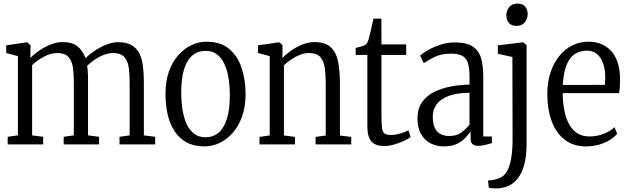

<svg xmlns="http://www.w3.org/2000/svg" viewBox="-20 -798 3480 1061"><path d="M22.5 0V-42L79 -50V-488L14.5 -505V-547.5L126 -564L132 -563.5L149 -547L147.5 -477.5Q166.5 -497.5 196.2 -518Q226 -538.5 260 -552Q294 -565.5 325.5 -565.5Q378 -565.5 407.2 -542.8Q436.5 -520 453 -476.5Q473.5 -497.5 503.8 -517.8Q534 -538 568.2 -551.5Q602.5 -565 632.5 -565Q680 -565 708.8 -547.5Q737.5 -530 751.5 -499.8Q765.5 -469.5 770.2 -429.2Q775 -389 775 -343.5V-50L837.5 -42V0H640.5V-42L696.5 -50V-340.5Q696.5 -385 691.8 -422.2Q687 -459.5 667.5 -482.2Q648 -505 604 -505Q579.5 -505 553.8 -495Q528 -485 504.2 -469Q480.5 -453 461.5 -434.5Q463.5 -422 464.8 -407.8Q466 -393.5 466.2 -377Q466.5 -360.5 466.5 -341.5V-50L527.5 -42V0H332V-42L388 -50V-342.5Q388 -386 383.2 -422.8Q378.5 -459.5 359.2 -482.2Q340 -505 295.5 -505Q259.5 -505 221 -483.8Q182.5 -462.5 157.5 -438V-50L218.5 -42V0Z M894.5 -279.5Q894.5 -349 913.5 -402.5Q932.5 -456 965.2 -493Q998 -530 1038.2 -548.8Q1078.5 -567.5 1120.5 -567.5Q1198.5 -567.5 1246 -528Q1293.5 -488.5 1315.2 -422.8Q1337 -357 1337 -277.5Q1337 -208 1317.8 -154.2Q1298.5 -100.5 1266 -63.8Q1233.5 -27 1193.2 -8Q1153 11 1111 11Q1052 11 1010.8 -11.5Q969.5 -34 943.8 -74.2Q918 -114.5 906.2 -167Q894.5 -219.5 894.5 -279.5ZM1115.5 -39.5Q1157.5 -39.5 1187.5 -64.5Q1217.5 -89.5 1233.8 -141Q1250 -192.5 1250 -271Q1250 -322 1242.8 -366.5Q1235.5 -411 1219.8 -444.8Q1204 -478.5 1178.5 -497.8Q1153 -517 1117 -517Q1074.5 -517 1044 -492.2Q1013.5 -467.5 997.5 -416.2Q981.5 -365 981.5 -285.5Q981.5 -234 989 -189.2Q996.5 -144.5 1012.2 -111Q1028 -77.5 1053.5 -58.5Q1079 -39.5 1115.5 -39.5Z M1470.5 -49.5V-488L1406 -505V-547.5L1520.5 -564H1524L1541 -548.5V-504.5L1540 -477Q1559 -497.5 1588.2 -518Q1617.5 -538.5 1651.2 -552Q1685 -565.5 1715.5 -565.5Q1780 -565.5 1810.2 -534.8Q1840.5 -504 1849.5 -451.2Q1858.5 -398.5 1858.5 -332V-49L1921 -41.5V0H1724V-41.5L1780 -49V-335Q1780 -382 1775 -420.8Q1770 -459.5 1750.5 -482.2Q1731 -505 1686.5 -505Q1662.5 -505 1637.2 -495Q1612 -485 1589 -469.2Q1566 -453.5 1549 -437.5V-49.5L1610 -41.5V0H1414V-41.5Z M2103.5 9Q2054.5 9 2032.2 -16.5Q2010 -42 2010 -101.5V-494.5H1945.5V-533Q1954 -535.5 1964.2 -538Q1974.5 -540.5 1983.5 -543.2Q1992.5 -546 1996.5 -548.5Q2001 -551.5 2004.5 -555.5Q2008 -559.5 2011 -565.2Q2014 -571 2016.5 -579.5Q2020.5 -591.5 2026 -615.5Q2031.5 -639.5 2036.5 -662.5Q2041.5 -685.5 2043.5 -695H2087.5L2088 -552.5H2224.5V-494.5H2088V-168Q2088 -120.5 2090.5 -95.5Q2093 -70.5 2103.8 -61.2Q2114.5 -52 2139.5 -52Q2164.5 -52 2193.8 -60.8Q2223 -69.5 2237 -77.5L2249 -41.5Q2236.5 -30.5 2211.5 -19Q2186.5 -7.5 2157.5 0.8Q2128.5 9 2103.5 9Z M2431 11Q2392.5 11 2359.8 -5.5Q2327 -22 2307 -56.5Q2287 -91 2287 -144.5Q2287 -196.5 2311.2 -232Q2335.5 -267.5 2376.5 -288.5Q2417.5 -309.5 2468.8 -319.5Q2520 -329.5 2574.5 -330.5V-374Q2574.5 -417 2567 -445.2Q2559.5 -473.5 2538 -487.5Q2516.5 -501.5 2473.5 -501.5Q2416.5 -501.5 2379.5 -482.2Q2342.5 -463 2321.5 -449L2301.5 -491Q2310.5 -500 2338.8 -517.2Q2367 -534.5 2407.8 -549Q2448.5 -563.5 2493 -563.5Q2558.5 -563.5 2592.5 -540.8Q2626.5 -518 2638.5 -476.2Q2650.5 -434.5 2650.5 -377V-44H2698V-7Q2688.5 -4 2675 -0.5Q2661.5 3 2647 5.5Q2632.5 8 2619 8Q2604.5 8 2592.5 -0.5Q2580.5 -9 2580.5 -35V-70.5Q2570 -57.5 2553.2 -38.2Q2536.5 -19 2507.5 -4Q2478.5 11 2431 11ZM2460.5 -46.5Q2503.5 -46.5 2526.8 -63.8Q2550 -81 2574.5 -108.5V-285.5Q2505.5 -285 2460.2 -268.2Q2415 -251.5 2393.2 -222Q2371.5 -192.5 2371.5 -154.5Q2371.5 -114.5 2383 -90.8Q2394.5 -67 2415 -56.8Q2435.5 -46.5 2460.5 -46.5Z M2736.5 243Q2731.5 243.5 2719.2 243.2Q2707 243 2695.5 242Q2684 241 2681 239L2677 199Q2684.5 199.5 2700.2 197.2Q2716 195 2734 188.5Q2764 179 2781 149.2Q2798 119.5 2805.2 74.5Q2812.5 29.5 2812.5 -25.5L2811.5 -483L2731 -501V-547.5L2868.5 -564H2871.5L2890 -548.5V-4.5Q2890 57 2879.5 102Q2869 147 2849 177.2Q2829 207.5 2800.8 223.5Q2772.5 239.5 2736.5 243ZM2833 -655Q2806 -655 2792 -671.5Q2778 -688 2778 -712.5Q2778 -737.5 2793.2 -757.8Q2808.5 -778 2840 -778H2841Q2868 -778 2882 -761.8Q2896 -745.5 2896 -720.5Q2896 -696 2880.8 -675.5Q2865.5 -655 2834 -655Z M3218 11Q3148.5 11 3100.8 -25.8Q3053 -62.5 3028.8 -128Q3004.5 -193.5 3004.5 -279Q3004.5 -343 3021.8 -396Q3039 -449 3069.8 -487.5Q3100.5 -526 3142 -546.8Q3183.5 -567.5 3231.5 -567.5Q3309 -567.5 3356 -517.5Q3403 -467.5 3406.5 -370Q3406.5 -339 3405.2 -319.2Q3404 -299.5 3401 -283.5H3089.5Q3090 -229 3099 -185Q3108 -141 3126.2 -109.2Q3144.5 -77.5 3172 -60.8Q3199.5 -44 3237.5 -44Q3281 -44 3318.5 -59.5Q3356 -75 3375.5 -95L3390.5 -59Q3374.5 -39.5 3348.8 -23.8Q3323 -8 3289.8 1.5Q3256.5 11 3218 11ZM3090 -328.5 3322.5 -329Q3323.5 -341.5 3324 -352Q3324.5 -362.5 3324.5 -373Q3324.5 -435 3298.8 -476.5Q3273 -518 3224.5 -518Q3196 -518 3172.5 -508Q3149 -498 3131.5 -475.8Q3114 -453.5 3103.5 -417.2Q3093 -381 3090 -328.5Z"/></svg>

Font: Merriweather 24pt SemiCondensed Light
Style: Regular
Weight: 300
Width: 4
Designer: Eben Sorkin
Foundry: Eben Sorkin
Version: Version 2.100